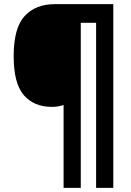

<svg xmlns="http://www.w3.org/2000/svg" viewBox="-20 -780 634 927"><path d="M527 127H444V-670H370V127H287V-273Q274 -269 261 -266.5Q248 -264 231 -264Q144 -264 95 -320.5Q46 -377 46 -509Q46 -645 99 -702.5Q152 -760 245 -760H527Z"/></svg>

Font: Noto Sans Lao UI SemCond ExtBd
Style: Regular
Weight: 800
Width: 4
Designer: Monotype Design Team
Foundry: Monotype Imaging Inc.
Version: Version 2.000; ttfautohint (v1.8.4.7-5d5b)